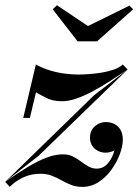

<svg xmlns="http://www.w3.org/2000/svg" viewBox="-48 -722 541 752"><path d="M-27.5 -10 321.5 -350 451.5 -449.5 103.5 -112ZM-10 10 -27.5 -10Q22.5 -45 62.5 -69Q102.5 -93 135.8 -105.2Q169 -117.5 199 -117.5Q221 -117.5 237.8 -109Q254.5 -100.5 269 -89.5Q283.5 -78.5 298.5 -70Q313.5 -61.5 331.5 -61.5Q354.5 -61.5 371 -78.5Q387.5 -95.5 396.8 -121.8Q406 -148 406 -175H432Q431.5 -161.5 421.8 -150Q412 -138.5 396.8 -131.2Q381.5 -124 365.5 -124Q349.5 -124 335.8 -131Q322 -138 313.2 -151Q304.5 -164 304.5 -183Q304.5 -210.5 323.2 -227.2Q342 -244 366.5 -244Q385 -244 400.2 -236.2Q415.5 -228.5 424.2 -213Q433 -197.5 433 -175Q433 -149.5 421.2 -118Q409.5 -86.5 388.2 -57Q367 -27.5 338 -8.8Q309 10 274.5 10Q250 10 230.5 2.2Q211 -5.5 192.8 -15.8Q174.5 -26 154.8 -33.8Q135 -41.5 110.5 -41.5Q74.5 -41.5 44.2 -27.8Q14 -14 -10 10ZM43 -260 92.5 -469.5Q119.5 -454.5 149 -445.8Q178.5 -437 206.8 -433.5Q235 -430 258 -430Q276 -430 300.8 -431.8Q325.5 -433.5 351.2 -437.8Q377 -442 398.8 -449.8Q420.5 -457.5 433 -469.5L452 -449.5Q416.5 -426 381.8 -403.8Q347 -381.5 314.2 -364Q281.5 -346.5 251.2 -336Q221 -325.5 194 -325.5Q161 -325.5 136.8 -337Q112.5 -348.5 93 -360.5L69 -260ZM256 -560 158.5 -685.5 175 -701.5 296.5 -620 459 -700 473.5 -685.5 332 -560Z"/></svg>

Font: Bodoni Moda 9pt SemiBold
Style: Italic
Weight: 600
Italic angle: -13°
Designer: Owen Earl
Foundry: indestructible type
Version: Version 2.004